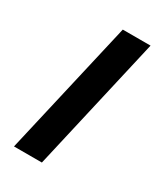

<svg xmlns="http://www.w3.org/2000/svg" viewBox="-133 -545 515 602"><g transform="rotate(30 125.0 -244.0)"><path d="M18.6 0 130.9 -487.8H231.4L119.6 0Z"/></g></svg>

Font: HK Grotesk SemiBold Italic
Style: Regular
Weight: 600
Italic angle: -13°
Designer: Alfredo Marco Pradil and Stefan Peev
Foundry: Hanken Design Co.
Version: Version 1.000;PS 001.000;hotconv 1.0.88;makeotf.lib2.5.64775